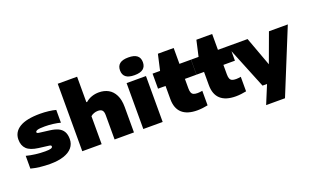

<svg xmlns="http://www.w3.org/2000/svg" viewBox="-102 -1378 3529 2161"><g transform="rotate(-20 1662.0 -297.5)"><path d="M46 -16V-169Q94 -156 153.8 -148.5Q213.5 -141 271 -141Q319.5 -141 339.2 -147.8Q359 -154.5 359 -168Q359 -176.5 353 -180.8Q347 -185 329 -187L211 -202Q114.5 -214.5 72.8 -255.5Q31 -296.5 31 -368Q31 -458.5 112.2 -508.8Q193.5 -559 359 -559Q408 -559 459.8 -553Q511.5 -547 546 -537V-384Q510.5 -394 459.2 -400.5Q408 -407 361 -407Q294.5 -407 271.8 -399Q249 -391 249 -378Q249 -371 255.5 -367Q262 -363 280 -361L398 -346Q457 -338.5 496.2 -320.5Q535.5 -302.5 556.2 -268Q577 -233.5 577 -178Q577 -119 541.8 -76.5Q506.5 -34 438.8 -11.5Q371 11 275 11Q213.5 11 153.5 4Q93.5 -3 46 -16Z M662 -808H894V-503H904Q935 -530.5 976 -544.8Q1017 -559 1062 -559Q1126 -559 1175 -532Q1224 -505 1252.5 -448Q1281 -391 1281 -304V0H1049V-291Q1049 -333 1032.8 -350Q1016.5 -367 982 -367Q956 -367 932.8 -358.2Q909.5 -349.5 894 -335V0H662Z M1393 0V-550H1625V0ZM1372 -709Q1372 -761.5 1405.5 -788.2Q1439 -815 1509 -815Q1579 -815 1612.5 -788.2Q1646 -761.5 1646 -709Q1646 -656.5 1612.5 -629.8Q1579 -603 1509 -603Q1439 -603 1405.5 -629.8Q1372 -656.5 1372 -709Z M2026 -370V-256Q2026 -223 2034 -204.5Q2042 -186 2059.2 -178.5Q2076.5 -171 2107 -171Q2129.5 -171 2164 -177V-3Q2136.5 3 2102 7Q2067.5 11 2038 11Q1917.5 11 1855.8 -45Q1794 -101 1794 -212V-370H1704V-550H1794L1837 -740H2026V-550H2164V-370Z M2487 -370V-256Q2487 -223 2495 -204.5Q2503 -186 2520.2 -178.5Q2537.5 -171 2568 -171Q2590.5 -171 2625 -177V-3Q2597.5 3 2563 7Q2528.5 11 2499 11Q2378.5 11 2316.8 -45Q2255 -101 2255 -212V-370H2165V-550H2255L2298 -740H2487V-550H2625V-370Z M3098 -550H3324L3010 220H2784L2875 0H2821L2598 -550H2842L2970 -201.5Z"/></g></svg>

Font: Encode Sans Expanded Black
Style: Regular
Weight: 900
Width: 7
Designer: Multiple Designers
Foundry: Impallari Type
Version: Version 2.000